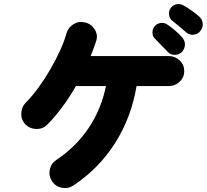

<svg xmlns="http://www.w3.org/2000/svg" viewBox="-20 -894 1040 966"><path d="M348 40Q322 57 290.5 50.5Q259 44 242 18Q224 -9 230.5 -40.5Q237 -72 263 -89Q361 -154 425 -248.5Q489 -343 513 -461H362Q330 -405 292.5 -354.5Q255 -304 217 -266Q194 -244 162 -245Q130 -246 108 -268Q86 -291 87 -323.5Q88 -356 110 -378Q142 -410 174 -454Q206 -498 234 -546.5Q262 -595 283 -641.5Q304 -688 314 -725Q323 -756 350 -772.5Q377 -789 408 -781Q439 -774 456.5 -746Q474 -718 464 -688Q458 -669 451 -650.5Q444 -632 436 -612H829Q861 -612 884 -590Q907 -568 907 -536Q907 -505 884 -483Q861 -461 829 -461H667Q641 -304 559.5 -175Q478 -46 348 40ZM917 -731Q906 -741 882.5 -760.5Q859 -780 843 -793Q833 -802 830.5 -820.5Q828 -839 840 -855Q851 -869 868 -872.5Q885 -876 901 -868Q919 -858 943 -841.5Q967 -825 983 -810Q998 -796 1000 -776Q1002 -756 988 -738Q976 -722 955 -719.5Q934 -717 917 -731ZM824 -633Q814 -644 792.5 -665.5Q771 -687 757 -702Q747 -713 747 -731Q747 -749 760 -764Q771 -776 788.5 -778.5Q806 -781 821 -771Q838 -760 860.5 -741Q883 -722 897 -705Q911 -689 910.5 -669.5Q910 -650 896 -633Q882 -619 860.5 -618Q839 -617 824 -633Z"/></svg>

Font: Zen Maru Gothic Black
Style: Regular
Weight: 900
Designer: Yoshimichi Ohira
Foundry: Positype
Version: Version 1.001